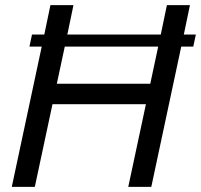

<svg xmlns="http://www.w3.org/2000/svg" viewBox="-20 -730 785 750"><path d="M745 -595 735 -548H688L571 0H481L550 -323H185L116 0H26L143 -548H95L105 -595H153L177 -710H267L243 -595H608L632 -710H722L698 -595ZM567 -403 598 -548H233L202 -403Z"/></svg>

Font: Raleway-v4020 Medium
Style: Italic
Weight: 500
Italic angle: -12°
Designer: Matt McInerney, Pablo Impallari, Rodrigo Fuenzalida
Foundry: Matt McInerney, Pablo Impallari, Rodrigo Fuenzalida
Version: Version 4.020;PS 004.020;hotconv 1.0.88;makeotf.lib2.5.64775